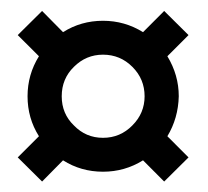

<svg xmlns="http://www.w3.org/2000/svg" viewBox="-20 -488 384 354"><path d="M96.2 -192.4 57.6 -153.3 12.7 -197.8 51.8 -236.8Q30.8 -270 30.8 -310.5Q30.8 -350.6 51.8 -384.3L12.7 -423.3L57.6 -467.8L96.2 -428.7Q129.4 -449.7 169.9 -449.7Q210 -449.7 243.7 -428.7L282.7 -467.8L327.6 -423.3L288.6 -384.3Q309.6 -349.6 309.6 -310.5Q308.6 -270 288.6 -236.8L327.6 -197.8L282.7 -153.3L243.7 -192.4Q210 -171.4 169.9 -171.4Q129.4 -171.4 96.2 -192.4ZM116.2 -364.7Q93.8 -342.8 93.8 -310.5Q93.8 -278.3 116.2 -256.8Q138.2 -233.9 169.9 -233.9Q201.7 -233.9 224.1 -256.8Q246.6 -279.3 246.6 -310.5Q246.6 -342.3 224.1 -364.7Q201.7 -387.2 169.9 -387.2Q138.7 -387.2 116.2 -364.7Z"/></svg>

Font: Fibel Sued LRS
Style: Regular
Weight: 400
Designer: Peter Wiegel
Foundry: Peter Wiegel
Version: Version 000.000